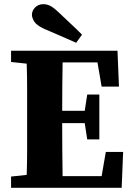

<svg xmlns="http://www.w3.org/2000/svg" viewBox="-20 -900 635 920"><path d="M33 -603V-657H543L550 -485H467L447 -601H280Q279 -544 278.5 -486Q278 -428 278 -369H386L398 -447H456V-232H398L386 -310H278Q278 -241 278.5 -179Q279 -117 280 -56H467L487 -172H570L563 0H33V-54L108 -62Q110 -123 110 -185Q110 -247 110 -310V-347Q110 -409 110 -471.5Q110 -534 108 -595ZM373 -734 345 -695Q308 -712 269 -728.5Q230 -745 191 -762Q155 -779 144 -797Q133 -815 133 -829Q133 -849 148.5 -864.5Q164 -880 188 -880Q205 -880 221.5 -871.5Q238 -863 262 -840Q288 -815 316.5 -788.5Q345 -762 373 -734Z"/></svg>

Font: Source Serif Pro
Style: Bold
Weight: 700
Designer: Frank Grießhammer
Foundry: Adobe Systems Incorporated
Version: Version 3.001;hotconv 1.0.111;makeotfexe 2.5.65597